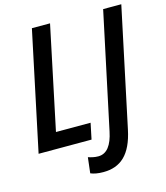

<svg xmlns="http://www.w3.org/2000/svg" viewBox="-131 -814 965 1114"><g transform="rotate(-15 351.5 -257.0)"><path d="M15 0H333L353 -96H145L275 -714H166ZM351 200C455 200 522 142 552 -2L703 -714H594L446 -18C430 59 399 104 346 104C324 104 305 99 286 93L275 187C294 195 318 200 351 200Z"/></g></svg>

Font: Noto Sans Display SemiCondensed Medium
Style: Italic
Weight: 500
Width: 4
Italic angle: -12°
Designer: Monotype Design Team
Foundry: Monotype Imaging Inc.
Version: Version 1.900